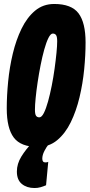

<svg xmlns="http://www.w3.org/2000/svg" viewBox="-20 -730 451 967"><path d="M171 10Q85 10 49.5 -37Q14 -84 14 -184Q14 -247 21 -319Q28 -391 44.5 -460Q61 -529 88.5 -585.5Q116 -642 156.5 -676Q197 -710 253 -710Q340 -710 375.5 -663Q411 -616 411 -516Q411 -453 404 -381Q397 -309 380.5 -240Q364 -171 336.5 -114.5Q309 -58 268 -24Q227 10 171 10ZM178 -139Q190 -139 201 -161Q212 -183 222 -219Q232 -255 240.5 -298Q249 -341 255 -384.5Q261 -428 264.5 -464Q268 -500 268 -522Q268 -545 262.5 -553Q257 -561 246 -561Q235 -561 224 -539Q213 -517 203 -481Q193 -445 184.5 -402Q176 -359 169.5 -315.5Q163 -272 159.5 -236Q156 -200 156 -178Q156 -155 161.5 -147Q167 -139 178 -139ZM143 -12 225 -3Q214 10 203.5 30.5Q193 51 193 69Q193 88 208 88Q219 88 223 85L212 203Q198 209 184 213Q170 217 154 217Q115 217 90 196.5Q65 176 65 134Q65 95 87.5 58.5Q110 22 143 -12Z"/></svg>

Font: Georama ExtraCondensed ExtraBold
Style: Italic
Weight: 800
Width: 2
Italic angle: -9°
Designer: Jean-Baptiste Levee
Foundry: Production Type
Version: Version 1.000